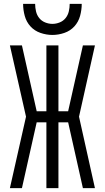

<svg xmlns="http://www.w3.org/2000/svg" viewBox="-20 -969 540 989"><path d="M31 0H93L169 -339H219V0H281V-339H331L407 0H469L387 -368L469 -735H407L331 -396H281V-735H219V-396H169L93 -735H31L114 -368ZM250 -789Q281 -789 311.5 -799.5Q342 -810 363 -833Q384 -856 392.5 -887Q401 -918 401 -949H339Q339 -930 334.5 -910.5Q330 -891 318 -876Q306 -861 287.5 -853.5Q269 -846 250 -846Q231 -846 212.5 -853.5Q194 -861 182 -876Q170 -891 165.5 -910.5Q161 -930 161 -949H99Q99 -918 107.5 -887Q116 -856 137 -833Q158 -810 188.5 -799.5Q219 -789 250 -789Z"/></svg>

Font: Iosevka SS09 Light
Style: Regular
Weight: 300
Monospace: yes
Designer: Belleve Invis
Foundry: Belleve Invis
Version: Version 5.2.1; ttfautohint (v1.8.3)